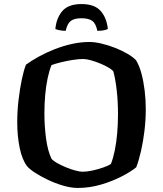

<svg xmlns="http://www.w3.org/2000/svg" viewBox="-20 -927 804 947"><path d="M364 0Q330 0 291 -11.5Q252 -23 215.5 -40.5Q179 -58 151.5 -76Q124 -94 113 -108Q89 -140 77 -198Q65 -256 65 -324Q65 -380 71.5 -434.5Q78 -489 87.5 -534.5Q97 -580 108 -608Q134 -627 170 -647Q206 -667 249 -684Q292 -701 336 -710.5Q380 -720 421 -720Q447 -720 481 -712Q515 -704 549 -690.5Q583 -677 610 -661Q637 -645 651 -630Q667 -604 677.5 -565Q688 -526 693.5 -480.5Q699 -435 699 -389Q699 -335 692.5 -281.5Q686 -228 675.5 -182Q665 -136 652 -102Q627 -81 580.5 -57Q534 -33 478 -16.5Q422 0 364 0ZM387 -80Q409 -80 436.5 -86Q464 -92 489.5 -101Q515 -110 527 -118Q538 -146 546 -184.5Q554 -223 558 -269Q562 -315 562 -363Q562 -427 555.5 -483Q549 -539 539 -575Q533 -583 515.5 -593.5Q498 -604 475 -613.5Q452 -623 429 -629.5Q406 -636 390 -636Q369 -636 339.5 -631.5Q310 -627 281.5 -620Q253 -613 234 -606Q223 -579 215 -541.5Q207 -504 203 -459.5Q199 -415 199 -368Q199 -306 207 -245Q215 -184 234 -144Q242 -134 261.5 -123Q281 -112 305 -102Q329 -92 351.5 -86Q374 -80 387 -80ZM382 -907Q446 -907 476 -873.5Q506 -840 512 -784Q507 -781 494 -778Q481 -775 460 -775Q453 -811 435 -824Q417 -837 382 -837Q347 -837 329.5 -824Q312 -811 304 -775Q287 -775 273 -778Q259 -781 253 -784Q258 -838 287.5 -872.5Q317 -907 382 -907Z"/></svg>

Font: Texturina 12pt SemiBold
Style: Regular
Weight: 600
Designer: Guillermo Torres Carreño
Foundry: Omnibus-Type
Version: Version 1.002